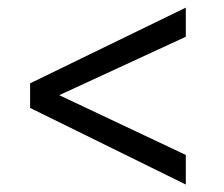

<svg xmlns="http://www.w3.org/2000/svg" viewBox="-20 -507 600 514"><path d="M477.4 -13 60.6 -218.1V-283.9L477.4 -486.6V-408.6L138.6 -252.2L477.4 -92.2Z"/></svg>

Font: Titillium Web
Style: Bold
Weight: 700
Designer: Mohamed Gaber, Accademia di Belle Arti di Urbino
Foundry: Kief Type Foundry, Accademia di Belle Arti di Urbino
Version: Version 3.000